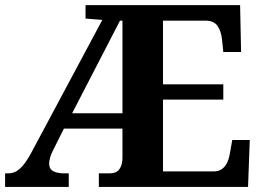

<svg xmlns="http://www.w3.org/2000/svg" viewBox="-20 -734 1033 754"><path d="M620.1 -61H819.8Q835 -61 845.7 -66.7Q856.4 -72.3 864.3 -82.5Q872.1 -92.8 876.7 -106.7Q881.3 -120.6 883.8 -137.2L892.1 -184.1H960.9L954.1 0H368.2V-53.2H410.2Q437.5 -53.2 449.2 -70.1Q460.9 -86.9 460.9 -112.8V-229H231L189 -145Q180.7 -129.4 176.8 -115.2Q172.9 -101.1 172.9 -91.8Q172.9 -71.3 188.2 -62.3Q203.6 -53.2 232.9 -53.2H250V0H0V-53.2H12.2Q38.1 -53.2 58.6 -72Q79.1 -90.8 101.1 -130.9L381.8 -655.8L315.9 -661.1V-713.9H922.9L926.8 -529.8H856.9L852.1 -577.1Q848.1 -613.8 833.5 -633.3Q818.8 -652.8 788.1 -652.8H620.1V-402.8H856.9V-342.8H620.1ZM451.2 -652.8 263.2 -289.1H460.9V-652.8Z"/></svg>

Font: Droid Serif
Style: Bold
Weight: 700
Designer: Monotype Design team
Foundry: Monotype Imaging Inc.
Version: Version 1.03